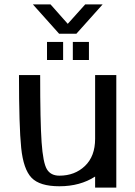

<svg xmlns="http://www.w3.org/2000/svg" viewBox="-20 -850 613 870"><path d="M411 -510V-221Q411 -142 365 -98Q319 -54 249 -54Q210 -54 192.5 -83Q175 -112 168.5 -205.5Q162 -299 162 -510H66Q66 -277 76 -180Q86 -83 123 -44.5Q160 -6 249 -6Q343 -6 411 -50V0H507V-510ZM193 -578H266V-660H193ZM310 -578H383V-660H310ZM248 -697H326L445 -830H366L287 -742L209 -830H129Z"/></svg>

Font: LXGW Marker Gothic
Style: Regular
Weight: 400
Version: Version 1.001